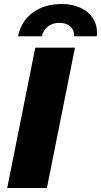

<svg xmlns="http://www.w3.org/2000/svg" viewBox="-20 -938 504 958"><path d="M16 0 156 -700H354L214 0ZM70 -757Q85 -832 143.5 -875Q202 -918 288 -918Q342 -918 383 -898.5Q424 -879 446 -843Q468 -807 463 -757H350Q351 -787 331 -805.5Q311 -824 276 -824Q242 -824 219 -805.5Q196 -787 189 -757Z"/></svg>

Font: Montserrat Thin ExtraBold
Style: Italic
Weight: 800
Italic angle: -11.3°
Version: Version 9.000